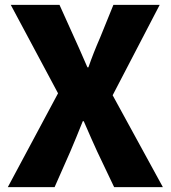

<svg xmlns="http://www.w3.org/2000/svg" viewBox="-20 -764 697 784"><path d="M217 -383 24 -744H223L283 -611Q298 -579 337 -489H341Q361 -547 389 -611L443 -744H632L440 -375L645 0H446L377 -145Q358 -186 322 -269H318Q291 -201 267 -145L203 0H12Z"/></svg>

Font: KaiGen Gothic KR Heavy
Style: Heavy
Weight: 900
Designer: Ryoko NISHIZUKA  (kana & ideographs); Paul D. Hunt (Latin, Greek & Cyrillic); Wenlong ZHANG  (bopomofo); Sandoll Communi
Foundry: Adobe Systems Incorporated
Version: Version 1.002 March 28, 2018